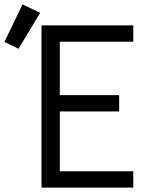

<svg xmlns="http://www.w3.org/2000/svg" viewBox="-92 -850 712 870"><path d="M96 0V-735H512V-661H179V-419H448V-345H179V-74H512V0ZM-8 -629 -72 -660 10 -830 90 -792Z"/></svg>

Font: Iosevka Custom Extended
Style: Regular
Weight: 400
Width: 7
Monospace: yes
Designer: Belleve Invis
Foundry: Belleve Invis
Version: Version 11.2.4; ttfautohint (v1.8.4)